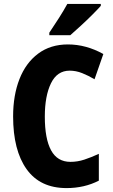

<svg xmlns="http://www.w3.org/2000/svg" viewBox="-20 -951 577 981"><path d="M336 -590Q272 -590 240.5 -525.5Q209 -461 209 -355Q209 -242 241 -183Q273 -124 340 -124Q376 -124 411 -135.5Q446 -147 485 -165V-28Q411 10 320 10Q185 10 116 -86.5Q47 -183 47 -356Q47 -464 79.5 -547Q112 -630 175 -677Q238 -724 327 -724Q374 -724 419.5 -711.5Q465 -699 508 -675L463 -546Q431 -565 399.5 -577.5Q368 -590 336 -590ZM495 -921Q479 -903 451.5 -875.5Q424 -848 393.5 -820Q363 -792 339 -771H232V-784Q257 -821 281.5 -859.5Q306 -898 324 -931H495Z"/></svg>

Font: Noto Sans Telugu Condensed ExtraBold
Style: Regular
Weight: 800
Width: 3
Designer: Jelle Bosma - Monotype Design Team
Foundry: Monotype Imaging Inc.
Version: Version 2.005; ttfautohint (v1.8.4.7-5d5b)